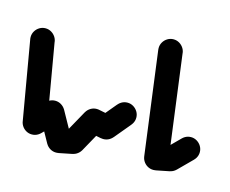

<svg xmlns="http://www.w3.org/2000/svg" viewBox="-167 -1173 1635 1366"><g transform="rotate(15 650.5 -490.5)"><path d="M-37.3 -740Q-37.3 -716.3 -25.5 -696.3Q-13.7 -676.3 6.3 -664.5Q26.3 -652.7 50 -652.7Q73.7 -652.7 93.7 -664.5Q113.7 -676.3 125.7 -696.3Q137.7 -716.3 137.7 -740Q137.7 -763.7 125.7 -783.7Q113.7 -803.7 93.7 -815.7Q73.7 -827.7 50 -827.7Q26.3 -827.7 6.3 -815.7Q-13.7 -803.7 -25.5 -783.7Q-37.3 -763.7 -37.3 -740Z M136 -754.7 -36 -725.3 64 -145.3 236 -174.7Z M62.7 -160Q62.7 -136.3 74.5 -116.3Q86.3 -96.3 106.3 -84.5Q126.3 -72.7 150 -72.7Q173.7 -72.7 193.7 -84.5Q213.7 -96.3 225.7 -116.3Q237.7 -136.3 237.7 -160Q237.7 -183.7 225.7 -203.7Q213.7 -223.7 193.7 -235.7Q173.7 -247.7 150 -247.7Q126.3 -247.7 106.3 -235.7Q86.3 -223.7 74.5 -203.7Q62.7 -183.7 62.7 -160Z M88.3 -221.7 211.7 -98.3 311.7 -198.3 188.3 -321.7Z M162.7 -260Q162.7 -236.3 174.5 -216.3Q186.3 -196.3 206.3 -184.5Q226.3 -172.7 250 -172.7Q273.7 -172.7 293.7 -184.5Q313.7 -196.3 325.7 -216.3Q337.7 -236.3 337.7 -260Q337.7 -283.7 325.7 -303.7Q313.7 -323.7 293.7 -335.7Q273.7 -347.7 250 -347.7Q226.3 -347.7 206.3 -335.7Q186.3 -323.7 174.5 -303.7Q162.7 -283.7 162.7 -260Z M326.3 -302.7 173.7 -217.3 273.7 -37.3 426.3 -122.7Z M262.7 -80Q262.7 -56.3 274.5 -36.3Q286.3 -16.3 306.3 -4.5Q326.3 7.3 350 7.3Q373.7 7.3 393.7 -4.5Q413.7 -16.3 425.7 -36.3Q437.7 -56.3 437.7 -80Q437.7 -103.7 425.7 -123.7Q413.7 -143.7 393.7 -155.7Q373.7 -167.7 350 -167.7Q326.3 -167.7 306.3 -155.7Q286.3 -143.7 274.5 -123.7Q262.7 -103.7 262.7 -80Z M332.7 -166 367.3 6 467.3 -14 432.7 -186Z M362.7 -100Q362.7 -76.3 374.5 -56.3Q386.3 -36.3 406.3 -24.5Q426.3 -12.7 450 -12.7Q473.7 -12.7 493.7 -24.5Q513.7 -36.3 525.7 -56.3Q537.7 -76.3 537.7 -100Q537.7 -123.7 525.7 -143.7Q513.7 -163.7 493.7 -175.7Q473.7 -187.7 450 -187.7Q426.3 -187.7 406.3 -175.7Q386.3 -163.7 374.5 -143.7Q362.7 -123.7 362.7 -100Z M373.7 -142.7 526.3 -57.3 626.3 -237.3 473.7 -322.7Z M462.7 -280Q462.7 -256.3 474.5 -236.3Q486.3 -216.3 506.3 -204.5Q526.3 -192.7 550 -192.7Q573.7 -192.7 593.7 -204.5Q613.7 -216.3 625.7 -236.3Q637.7 -256.3 637.7 -280Q637.7 -303.7 625.7 -323.7Q613.7 -343.7 593.7 -355.7Q573.7 -367.7 550 -367.7Q526.3 -367.7 506.3 -355.7Q486.3 -343.7 474.5 -323.7Q462.7 -303.7 462.7 -280Z M567.3 -366 532.7 -194 632.7 -174 667.3 -346Z M562.7 -260Q562.7 -236.3 574.5 -216.3Q586.3 -196.3 606.3 -184.5Q626.3 -172.7 650 -172.7Q673.7 -172.7 693.7 -184.5Q713.7 -196.3 725.7 -216.3Q737.7 -236.3 737.7 -260Q737.7 -283.7 725.7 -303.7Q713.7 -323.7 693.7 -335.7Q673.7 -347.7 650 -347.7Q626.3 -347.7 606.3 -335.7Q586.3 -323.7 574.5 -303.7Q562.7 -283.7 562.7 -260Z M582.7 -316 717.3 -204 817.3 -324 682.7 -436Z M662.7 -380Q662.7 -356.3 674.5 -336.3Q686.3 -316.3 706.3 -304.5Q726.3 -292.7 750 -292.7Q773.7 -292.7 793.7 -304.5Q813.7 -316.3 825.7 -336.3Q837.7 -356.3 837.7 -380Q837.7 -403.7 825.7 -423.7Q813.7 -443.7 793.7 -455.7Q773.7 -467.7 750 -467.7Q726.3 -467.7 706.3 -455.7Q686.3 -443.7 674.5 -423.7Q662.7 -403.7 662.7 -380Z M862.7 -900Q862.7 -876.3 874.5 -856.3Q886.3 -836.3 906.3 -824.5Q926.3 -812.7 950 -812.7Q973.7 -812.7 993.7 -824.5Q1013.7 -836.3 1025.7 -856.3Q1037.7 -876.3 1037.7 -900Q1037.7 -923.7 1025.7 -943.7Q1013.7 -963.7 993.7 -975.7Q973.7 -987.7 950 -987.7Q926.3 -987.7 906.3 -975.7Q886.3 -963.7 874.5 -943.7Q862.7 -923.7 862.7 -900Z M1036.7 -911.3 863.3 -888.7 963.3 -128.7 1136.7 -151.3Z M962.7 -140Q962.7 -116.3 974.5 -96.3Q986.3 -76.3 1006.3 -64.5Q1026.3 -52.7 1050 -52.7Q1073.7 -52.7 1093.7 -64.5Q1113.7 -76.3 1125.7 -96.3Q1137.7 -116.3 1137.7 -140Q1137.7 -163.7 1125.7 -183.7Q1113.7 -203.7 1093.7 -215.7Q1073.7 -227.7 1050 -227.7Q1026.3 -227.7 1006.3 -215.7Q986.3 -203.7 974.5 -183.7Q962.7 -163.7 962.7 -140Z M1032.7 -226 1067.3 -54 1167.3 -74 1132.7 -246Z M1062.7 -160Q1062.7 -136.3 1074.5 -116.3Q1086.3 -96.3 1106.3 -84.5Q1126.3 -72.7 1150 -72.7Q1173.7 -72.7 1193.7 -84.5Q1213.7 -96.3 1225.7 -116.3Q1237.7 -136.3 1237.7 -160Q1237.7 -183.7 1225.7 -203.7Q1213.7 -223.7 1193.7 -235.7Q1173.7 -247.7 1150 -247.7Q1126.3 -247.7 1106.3 -235.7Q1086.3 -223.7 1074.5 -203.7Q1062.7 -183.7 1062.7 -160Z M1088.3 -221.7 1211.7 -98.3 1311.7 -198.3 1188.3 -321.7Z M1162.7 -260Q1162.7 -236.3 1174.5 -216.3Q1186.3 -196.3 1206.3 -184.5Q1226.3 -172.7 1250 -172.7Q1273.7 -172.7 1293.7 -184.5Q1313.7 -196.3 1325.7 -216.3Q1337.7 -236.3 1337.7 -260Q1337.7 -283.7 1325.7 -303.7Q1313.7 -323.7 1293.7 -335.7Q1273.7 -347.7 1250 -347.7Q1226.3 -347.7 1206.3 -335.7Q1186.3 -323.7 1174.5 -303.7Q1162.7 -283.7 1162.7 -260Z"/></g></svg>

Font: Linefont Thin
Style: Regular
Weight: 100
Monospace: yes
Version: Version 3.002;gftools[0.9.33]